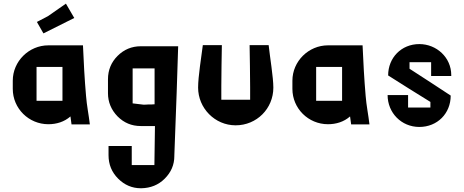

<svg xmlns="http://www.w3.org/2000/svg" viewBox="-20 -670 2499 1034"><path d="M238.3 -583C225.6 -576.2 205.1 -565.4 178.7 -551.8C186.5 -538.1 198.2 -517.6 213.9 -490.2C251 -508.8 306.6 -537.1 379.9 -573.2C370.1 -590.8 355.5 -616.2 335 -650.4C313.5 -635.7 281.2 -613.3 238.3 -583ZM240.2 -425.8C135.7 -425.8 48.8 -339.8 48.8 -235.4V-191.4C48.8 -85.9 134.8 -1 240.2 -1C284.2 -1 326.2 -13.7 359.4 -43L365.2 0H463.9C458 -50.8 447.3 -102.5 443.4 -153.3C435.5 -243.2 430.7 -335 426.8 -425.8ZM176.8 -309.6H316.4V-127H176.8Z M811.5 218.8H689.5C689.5 168.9 689.5 134.8 689.5 116.2C633.8 116.2 592.8 116.2 564.5 116.2C564.5 139.6 564.5 156.2 564.5 166C564.5 215.8 582 257.8 616.2 292C650.4 326.2 691.4 343.8 738.3 343.8C739.3 343.8 740.2 343.8 741.2 343.8C791 342.8 833 326.2 867.2 292C901.4 257.8 918.9 217.8 918.9 169.9C918.9 168.9 918.9 168 918.9 167C928.7 -85 935.5 -281.2 939.5 -420.9C850.6 -420.9 783.2 -420.9 738.3 -420.9C689.5 -420.9 647.5 -403.3 613.3 -369.1C579.1 -335 561.5 -293 561.5 -243.2C561.5 -210 561.5 -184.6 561.5 -168C561.5 -120.1 579.1 -78.1 613.3 -43C647.5 -8.8 688.5 8.8 738.3 8.8H814.5C813.5 92.8 812.5 163.1 811.5 218.8ZM812.5 -108.4C803.7 -107.4 793 -107.4 778.3 -107.4C769.5 -106.4 760.7 -106.4 752 -106.4C723.6 -109.4 705.1 -112.3 694.3 -113.3V-301.8C744.1 -301.8 784.2 -301.8 812.5 -301.8C812.5 -217.8 812.5 -153.3 812.5 -108.4Z M1327.1 -132.8H1171.9V-206.1C1171.9 -279.3 1173.8 -352.5 1174.8 -426.8H1072.3C1064.5 -363.3 1046.9 -258.8 1046.9 -198.2C1046.9 -87.9 1136.7 4.9 1249 4.9C1362.3 4.9 1452.1 -85 1452.1 -198.2C1452.1 -253.9 1433.6 -363.3 1426.8 -426.8H1324.2C1325.2 -351.6 1327.1 -276.4 1327.1 -201.2Z M1746.1 -425.8C1641.6 -425.8 1554.7 -339.8 1554.7 -235.4V-191.4C1554.7 -85.9 1640.6 -1 1746.1 -1C1790 -1 1832 -13.7 1865.2 -43L1871.1 0H1969.7C1963.9 -50.8 1953.1 -102.5 1949.2 -153.3C1941.4 -243.2 1936.5 -335 1932.6 -425.8ZM1682.6 -309.6H1822.3V-127H1682.6Z M2301.8 -335V-260.7H2410.2V-265.6C2410.2 -360.4 2331.1 -432.6 2238.3 -432.6C2141.6 -432.6 2070.3 -359.4 2070.3 -263.7C2140.6 -218.8 2226.6 -165 2297.9 -121.1V-90.8H2177.7V-158.2H2067.4C2067.4 -62.5 2141.6 13.7 2238.3 13.7C2335 13.7 2407.2 -58.6 2407.2 -155.3C2336.9 -201.2 2255.9 -254.9 2185.5 -299.8V-335Z"/></svg>

Font: DropForged
Style: Regular
Weight: 400
Designer: Antoine
Version: Version 1.0